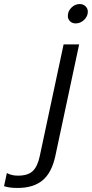

<svg xmlns="http://www.w3.org/2000/svg" viewBox="-177 -700 455 951"><path d="M159 -621Q159 -645 177 -662.5Q195 -680 218 -680Q235 -680 246.5 -669Q258 -658 258 -642Q258 -619 239.5 -601.5Q221 -584 198 -584Q181 -584 170 -594.5Q159 -605 159 -621ZM-157 222 -143 157Q-120 170 -88 170Q-39 170 -15 147.5Q9 125 20 73L138 -480H215L97 73Q79 156 33.5 193.5Q-12 231 -90 231Q-132 231 -157 222Z"/></svg>

Font: Prompt Light
Style: Italic
Weight: 300
Italic angle: -12°
Designer: Katatrad Team
Foundry: CadsonDemak
Version: Version 1.000